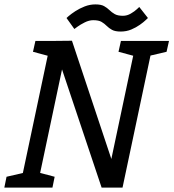

<svg xmlns="http://www.w3.org/2000/svg" viewBox="-62 -852 788 872"><path d="M219.7 -536.7 106.2 0H27.8L168.8 -666L264.8 -667L443.7 -130L557.2 -666H635.5L494.5 0H399.5ZM98.8 -666H178.8L168.3 -595.2L87.8 -616.8ZM487.2 -666H567.2L556.7 -595.2L476.2 -616.8ZM-42.3 0 -32.3 -49.2 57.8 -70 37.7 0ZM96.2 0 104.8 -70.8 186.2 -49.2 176.2 0ZM596 -593.7 625.5 -666H705.5L694.5 -616.8ZM240 -770.3Q240 -770.3 250.6 -779.6Q261.2 -788.8 280.1 -801.2Q299 -813.5 322.6 -822.8Q346.2 -832 371.2 -832Q397.2 -832 410.8 -824.2Q424.5 -816.5 435 -806.2Q445.5 -795.8 459 -788.1Q472.5 -780.3 496.3 -780.3Q515 -780.3 532.1 -790.3Q549.2 -800.3 559.8 -810.3Q570.5 -820.3 570.5 -820.3L609.8 -770.3Q609.8 -770.3 600.2 -761.1Q590.7 -751.8 573.4 -739.5Q556.2 -727.2 534.1 -717.9Q512 -708.7 486 -708.7Q461 -708.7 446.8 -716.4Q432.7 -724.2 422.5 -734.5Q412.3 -744.8 399.2 -752.6Q386.2 -760.3 361.5 -760.3Q342.8 -760.3 322.8 -750.3Q302.8 -740.3 289.2 -730.3Q275.7 -720.3 275.7 -720.3Z"/></svg>

Font: Epunda Slab Light
Style: Italic
Weight: 300
Italic angle: -12°
Designer: Simon Atzbach
Foundry: typofactur
Version: Version 1.102